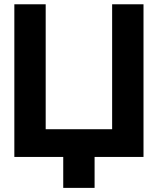

<svg xmlns="http://www.w3.org/2000/svg" viewBox="-20 -743 747 909"><path d="M279.4 -98.5V146.5H427.8V-98.5ZM47.9 0H659.4V-722.7H510.9V-131.2H196.3V-722.7H47.9Z"/></svg>

Font: Giphurs SC
Style: Regular
Weight: 400
Version: Version 0.920